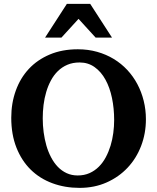

<svg xmlns="http://www.w3.org/2000/svg" viewBox="-20 -937 796 974"><path d="M559.1 -328.1Q559.1 -386.7 548.1 -439.7Q537.1 -492.7 515.1 -532.7Q493.2 -572.8 460.2 -596.4Q427.2 -620.1 383.8 -620.1Q349.1 -620.1 321.8 -608.4Q294.4 -596.7 273.7 -576.4Q252.9 -556.2 238.3 -528.8Q223.6 -501.5 214.4 -470Q205.1 -438.5 200.9 -404.5Q196.8 -370.6 196.8 -336.9Q196.8 -301.3 201.4 -266.1Q206.1 -231 215.3 -198.7Q224.6 -166.5 239.3 -138.7Q253.9 -110.8 273.4 -90.6Q293 -70.3 318.1 -58.6Q343.3 -46.9 374 -46.9Q407.2 -46.9 434.1 -58.8Q460.9 -70.8 481.4 -91.3Q502 -111.8 516.6 -139.2Q531.2 -166.5 540.8 -197.8Q550.3 -229 554.7 -262.5Q559.1 -295.9 559.1 -328.1ZM720.2 -332Q720.2 -260.3 696 -197Q671.9 -133.8 627.4 -86.4Q583 -39.1 521 -11.5Q459 16.1 383.8 16.1Q309.1 16.1 245.4 -7.6Q181.6 -31.2 135.5 -76.7Q89.4 -122.1 63.2 -188.5Q37.1 -254.9 37.1 -339.8Q37.1 -413.6 60.1 -477.3Q83 -541 126.2 -587.4Q169.4 -633.8 232.2 -660.4Q294.9 -687 375 -687Q426.8 -687 472.7 -674.1Q518.6 -661.1 556.9 -637.9Q595.2 -614.7 625.5 -582.3Q655.8 -549.8 676.8 -510.3Q697.8 -470.7 709 -425.5Q720.2 -380.4 720.2 -332ZM465.3 -746.1 378.4 -841.3 291.5 -746.1H208.5L319.3 -917.5H437.5L548.3 -746.1Z"/></svg>

Font: Charis SIL Afr
Style: Bold
Weight: 700
Foundry: SIL International
Version: Version 5.000